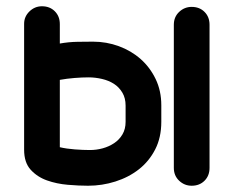

<svg xmlns="http://www.w3.org/2000/svg" viewBox="-20 -583 738 613"><path d="M495 -194Q495 -144 475.5 -106Q456 -68 423.5 -42.5Q391 -17 348.5 -3.5Q306 10 261 10Q232 10 196.5 7Q161 4 130 -7Q99 -18 78 -41Q57 -64 57 -105V-507Q57 -530 74 -546.5Q91 -563 114 -563Q139 -563 155 -547Q171 -531 171 -506V-444Q199 -449 227 -449.5Q255 -450 277 -450Q320 -450 359.5 -435.5Q399 -421 429 -394.5Q459 -368 477 -330.5Q495 -293 495 -247ZM381 -246Q381 -270 370.5 -287.5Q360 -305 343.5 -315.5Q327 -326 305.5 -331Q284 -336 263 -336Q242 -336 217.5 -334Q193 -332 171 -328V-113Q192 -108 219 -106Q246 -104 267 -104Q288 -104 308 -109.5Q328 -115 344.5 -126Q361 -137 371 -154Q381 -171 381 -194ZM535 -504Q535 -529 552 -545Q569 -561 592 -561Q617 -561 633 -545Q649 -529 649 -504V-47Q649 -22 633 -6Q617 10 592 10Q569 10 552 -6Q535 -22 535 -47Z"/></svg>

Font: VDS
Style: Bold
Weight: 700
Designer: artmaker
Foundry: artmaker
Version: Version 1.000 2009 initial release